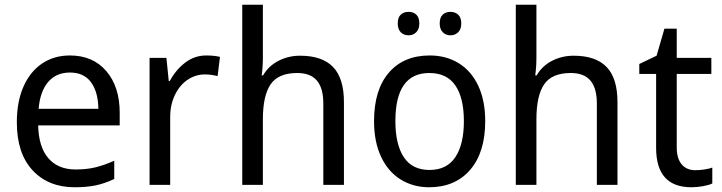

<svg xmlns="http://www.w3.org/2000/svg" viewBox="-20 -780 3046 810"><path d="M485 -304V-251H141Q143 -160 184 -112.5Q225 -65 299 -65Q345 -65 382.5 -74Q420 -83 462 -102V-25Q422 -6 384 2Q346 10 295 10Q184 10 117.5 -61.5Q51 -133 51 -264Q51 -351 79 -414.5Q107 -478 157.5 -512Q208 -546 275 -546Q372 -546 428.5 -480Q485 -414 485 -304ZM143 -321H395Q394 -392 364 -433Q334 -474 275 -474Q217 -474 183 -434Q149 -394 143 -321Z M908 -540 898 -459Q870 -466 844 -466Q805 -466 771.5 -443.5Q738 -421 718 -379.5Q698 -338 698 -286V0H611V-536H682L692 -438H696Q722 -486 761.5 -516Q801 -546 850 -546Q884 -546 908 -540Z M1089 -537Q1089 -497 1084 -462H1090Q1113 -502 1155 -523.5Q1197 -545 1246 -545Q1339 -545 1385 -497.5Q1431 -450 1431 -349V0H1344V-343Q1344 -408 1317 -440Q1290 -472 1234 -472Q1154 -472 1121.5 -424Q1089 -376 1089 -277V0H1002V-760H1089Z M1790 10Q1723 10 1670 -23Q1617 -56 1587.5 -119Q1558 -182 1558 -269Q1558 -401 1620.5 -473.5Q1683 -546 1793 -546Q1862 -546 1915 -513.5Q1968 -481 1997.5 -418.5Q2027 -356 2027 -269Q2027 -137 1963.5 -63.5Q1900 10 1790 10ZM1792 -63Q1865 -63 1901 -117Q1937 -171 1937 -269Q1937 -367 1901 -419.5Q1865 -472 1791 -472Q1648 -472 1648 -269Q1648 -171 1683.5 -117Q1719 -63 1792 -63ZM1704 -730Q1724 -730 1736.5 -718Q1749 -706 1749 -681Q1749 -657 1736 -644Q1723 -631 1704 -631Q1683 -631 1670.5 -644Q1658 -657 1658 -681Q1658 -706 1670.5 -718Q1683 -730 1704 -730ZM1880 -730Q1900 -730 1913 -718Q1926 -706 1926 -681Q1926 -657 1913 -644Q1900 -631 1880 -631Q1861 -631 1848 -644Q1835 -657 1835 -681Q1835 -706 1847.5 -718Q1860 -730 1880 -730Z M2243 -537Q2243 -497 2238 -462H2244Q2267 -502 2309 -523.5Q2351 -545 2400 -545Q2493 -545 2539 -497.5Q2585 -450 2585 -349V0H2498V-343Q2498 -408 2471 -440Q2444 -472 2388 -472Q2308 -472 2275.5 -424Q2243 -376 2243 -277V0H2156V-760H2243Z M2985 -73V-6Q2971 1 2945.5 5.5Q2920 10 2897 10Q2748 10 2748 -156V-468H2677V-510L2750 -545L2783 -659H2835V-536H2981V-468H2835V-158Q2835 -111 2856 -86.5Q2877 -62 2913 -62Q2931 -62 2951.5 -65Q2972 -68 2985 -73Z"/></svg>

Font: Noto Sans Display
Style: Regular
Weight: 400
Designer: Monotype Design team
Foundry: Monotype Imaging Inc.
Version: Version 1.000